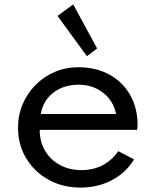

<svg xmlns="http://www.w3.org/2000/svg" viewBox="-20 -832 701 868"><path d="M344 16Q422 16 485.8 -17.5Q549.5 -51 586 -111.5L515 -148.5Q453.5 -63 349 -63Q293.5 -63 250.8 -86.2Q208 -109.5 183.8 -150.5Q159.5 -191.5 159.5 -245H599.5Q602 -255.5 602 -266Q602 -344 568.2 -403Q534.5 -462 474.2 -495Q414 -528 334 -528Q277.5 -528 228 -507Q178.5 -486 141 -448.2Q103.5 -410.5 82.5 -361Q61.5 -311.5 61.5 -254.5Q61.5 -177.5 98.5 -116.2Q135.5 -55 199.5 -19.5Q263.5 16 344 16ZM164.5 -316.5Q174.5 -377 221 -413Q267.5 -449 335.5 -449Q400 -449 446.8 -412.2Q493.5 -375.5 504.5 -316.5ZM373 -578 419 -613 311 -812 240 -760Z"/></svg>

Font: Spartan Medium
Style: Regular
Weight: 500
Designer: Matt Bailey, Mirko Velimirovic
Foundry: Matt Bailey
Version: Version 1.003; ttfautohint (v1.8.3)